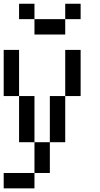

<svg xmlns="http://www.w3.org/2000/svg" viewBox="-20 -937 540 1040"><path d="M0 83.3V0H166.7V83.3ZM0 -416.7V-666.7H83.3V-416.7ZM166.7 -166.7H83.3V-416.7H166.7ZM166.7 0V-166.7H250V0ZM166.7 -833.3H333.3V-750H166.7ZM166.7 -916.7V-833.3H83.3V-916.7ZM333.3 -166.7H250V-416.7H333.3ZM333.3 -416.7V-666.7H416.7V-416.7ZM333.3 -833.3V-916.7H416.7V-833.3Z"/></svg>

Font: GalmuriMono11 Regular
Style: Regular
Weight: 400
Designer: Lee Minseo (quiple)
Version: Version 2.399;hotconv 1.1.1;makeotfexe 2.6.0 DEVELOPMENT